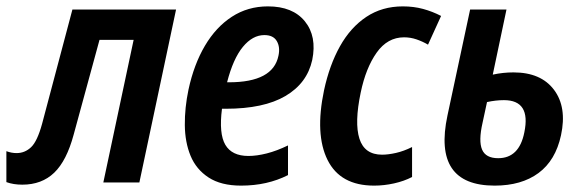

<svg xmlns="http://www.w3.org/2000/svg" viewBox="-61 -572 1825 602"><path d="M9 7Q-5 7 -17.5 5Q-30 3 -41 -1V-98Q-25 -92 -9 -92Q17 -92 36.5 -110.5Q56 -129 71 -184L166 -542H491L376 0H263L358 -447H251L170 -150Q148 -68 109 -30.5Q70 7 9 7Z M695 10Q632 10 593 -15.5Q554 -41 536.5 -83.5Q519 -126 518.5 -180Q518 -234 530 -291Q547 -370 581.5 -428.5Q616 -487 666 -519.5Q716 -552 779 -552Q857 -552 895 -505Q933 -458 918 -384Q902 -311 834 -271Q766 -231 647 -231H635Q625 -153 645.5 -118Q666 -83 718 -83Q744 -83 775.5 -91Q807 -99 842 -116V-23Q777 10 695 10ZM768 -462Q731 -462 700.5 -425Q670 -388 651 -314H657Q795 -314 812 -397Q818 -424 807 -443Q796 -462 768 -462Z M1112 10Q1006 10 966 -70.5Q926 -151 955 -289Q972 -368 1005 -427Q1038 -486 1087.5 -519Q1137 -552 1202 -552Q1236 -552 1265.5 -544Q1295 -536 1322 -522L1281 -432Q1264 -442 1245 -448.5Q1226 -455 1206 -455Q1154 -455 1120 -407Q1086 -359 1070 -282Q1050 -187 1066 -137Q1082 -87 1137 -87Q1156 -87 1180.5 -92.5Q1205 -98 1231 -111V-17Q1206 -4 1174.5 3Q1143 10 1112 10Z M1490 10Q1295 10 1342 -210L1413 -542H1527L1484 -338Q1516 -345 1549 -345Q1635 -345 1676 -290.5Q1717 -236 1698 -148Q1681 -69 1627.5 -29.5Q1574 10 1490 10ZM1452 -187Q1439 -130 1450.5 -103Q1462 -76 1501 -76Q1567 -76 1583 -157Q1604 -258 1519 -258Q1494 -258 1466 -252Z"/></svg>

Font: Noto Sans Condensed SemiBold
Style: Italic
Weight: 600
Width: 3
Italic angle: -12°
Designer: Monotype Design Team
Foundry: Monotype Imaging Inc.
Version: Version 2.013; ttfautohint (v1.8.4.7-5d5b)